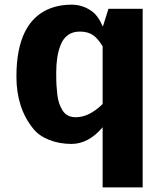

<svg xmlns="http://www.w3.org/2000/svg" viewBox="-20 -604 704 822"><path d="M197.8 -569.3Q237.8 -584 285.6 -584Q333.5 -584 370.6 -557.6Q398.4 -540 420.4 -490.2L444.3 -566.4H590.8V198.2H419.4V-59.1Q358.9 12.2 286.1 12.2Q234.4 12.2 190.9 -4.9Q147.5 -22 123 -52.2Q50.3 -141.1 50.3 -275.9Q50.3 -514.2 197.8 -569.3ZM248 -130.9Q266.1 -102.1 304.2 -102.1Q361.8 -102.1 419.4 -158.7V-405.8Q398.4 -439.5 379.9 -452.6Q356.9 -468.8 322.3 -468.8Q291 -468.8 270.8 -453.9Q250.5 -439 240 -412.6Q229.5 -386.2 225.1 -356.9Q220.7 -327.6 220.7 -293.2Q220.7 -258.8 221.7 -240.5Q222.7 -222.2 225.3 -199.5Q228 -176.8 233.6 -160.9Q239.3 -145 248 -130.9Z"/></svg>

Font: Nobile-bold
Style: Bold
Weight: 700
Version: Version 1.000;PS 001.000;hotconv 1.0.38